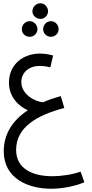

<svg xmlns="http://www.w3.org/2000/svg" viewBox="-20 -888 564 1179"><path d="M228 -772C254 -772 275 -793 275 -819C275 -845 254 -868 228 -868C201 -868 179 -845 179 -819C179 -793 201 -772 228 -772ZM163 -662C188 -662 210 -683 210 -709C210 -735 188 -758 163 -758C135 -758 114 -735 114 -709C114 -683 135 -662 163 -662ZM293 -662C319 -662 340 -683 340 -709C340 -735 319 -758 293 -758C266 -758 245 -735 245 -709C245 -683 266 -662 293 -662ZM293 271C366 271 446 254 498 231L475 166C423 184 362 194 299 194C190 194 79 154 79 33C79 -105 203 -180 375 -225L353 -298C314 -287 278 -275 244 -260C192 -264 111 -310 111 -384C111 -438 152 -483 224 -483C249 -483 274 -479 289 -474L306 -547C285 -553 257 -559 225 -559C126 -559 35 -496 35 -380C35 -296 91 -237 151 -211C57 -149 3 -65 3 41C3 210 156 271 293 271Z"/></svg>

Font: Noto Sans Arabic UI Cn
Style: Regular
Weight: 400
Width: 3
Designer: Monotype Design Team, Nadine Chahine and Nizar Qandah
Foundry: Monotype Imaging Inc.
Version: Version 2.010